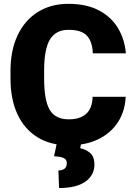

<svg xmlns="http://www.w3.org/2000/svg" viewBox="-20 -741 696 992"><path d="M458.5 -240.7H629.4Q626 -166.5 589.4 -109.9Q552.7 -53.2 488 -21.7Q423.3 9.8 335.4 9.8Q240.7 9.8 173.1 -32.2Q105.5 -74.2 69.8 -151.6Q34.2 -229 34.2 -335.9V-374.5Q34.2 -481.4 71.3 -559.3Q108.4 -637.2 175.8 -679.2Q243.2 -721.2 333 -721.2Q425.8 -721.2 489.7 -688Q553.7 -654.8 588.9 -596.9Q624 -539.1 630.4 -465.3H459.5Q457.5 -525.4 429.4 -556.2Q401.4 -586.9 333 -586.9Q269.5 -586.9 238.8 -538.1Q208 -489.3 208 -375.5V-335.9Q208 -222.7 236.8 -173.6Q265.6 -124.5 335.4 -124.5Q393.6 -124.5 425 -152.6Q456.5 -180.7 458.5 -240.7ZM274.4 -4.9H399.9L394.5 24.9Q421.9 29.8 444.8 48.6Q467.8 67.4 467.8 109.4Q467.8 164.1 421.4 197.3Q375 230.5 285.2 230.5L281.7 139.6Q300.8 139.6 313 130.9Q325.2 122.1 325.2 102.1Q325.2 83.5 309.8 75.9Q294.4 68.4 259.3 66.4Z"/></svg>

Font: Vazirmatn RD UI Black
Style: Regular
Weight: 900
Designer: Saber Rastikerdar
Foundry: Saber Rastikerdar
Version: Version 33.003